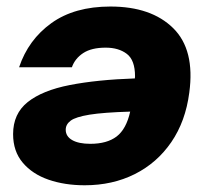

<svg xmlns="http://www.w3.org/2000/svg" viewBox="-20 -547 615 579"><path d="M313 -527.3Q436 -527.3 502.2 -462.2Q568.4 -397 550.8 -267.6Q539.6 -181.2 496.6 -118.4Q453.6 -55.7 386.5 -22Q319.3 11.7 235.4 11.7Q175.3 11.7 126.5 -5.1Q77.6 -22 48.6 -56.4Q19.5 -90.8 19.5 -142.6Q19.5 -204.1 63.7 -239.3Q107.9 -274.4 190.2 -290.5Q272.5 -306.6 386.7 -310.5Q387.2 -314 387.2 -316.9Q387.2 -365.7 362.5 -384.5Q337.9 -403.3 298.8 -403.3Q255.9 -403.3 231 -387Q206.1 -370.6 196.8 -344.2H37.6Q65.4 -427.2 135 -477.3Q204.6 -527.3 313 -527.3ZM372.6 -210.4Q292 -208 250 -201.2Q208 -194.3 193.1 -183.1Q178.2 -171.9 178.2 -155.8Q178.2 -135.7 197.8 -124.5Q217.3 -113.3 252.4 -113.3Q302.7 -113.3 331.8 -135.5Q360.8 -157.7 372.6 -210.4Z"/></svg>

Font: Inter Display Extra Bold
Style: Italic
Weight: 800
Italic angle: -9.39999°
Designer: Rasmus Andersson
Foundry: rsms
Version: Version 4.000;git-4fc901f